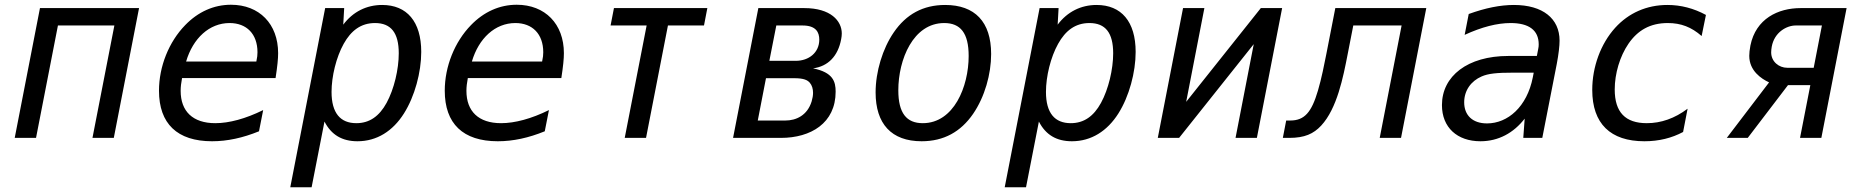

<svg xmlns="http://www.w3.org/2000/svg" viewBox="-20 -581 7867 809"><path d="M42 0H131.8L224.1 -473.6H461.9L369.6 0H459.5L565.9 -546.9H148.4Z M873.5 14.2C938 14.2 1002.9 0 1071.3 -27.8L1088.9 -117.2C1014.6 -80.6 945.3 -62 887.2 -62C792 -62 741.2 -112.3 741.2 -198.2C741.2 -215.3 743.2 -231 747.1 -252H1141.1C1148.9 -302.7 1151.9 -333.5 1151.9 -356.9C1151.9 -480 1072.8 -561 953.1 -561C880.9 -561 814.5 -531.2 760.3 -475.1C691.4 -404.3 649.9 -300.8 649.9 -198.7C649.9 -60.1 726.6 14.2 873.5 14.2ZM764.2 -321.8C793 -419.9 862.3 -483.9 947.3 -483.9C1019 -483.9 1064.9 -438 1064.9 -360.8C1064.9 -349.6 1064 -339.4 1060.1 -321.8Z M1203.1 208H1293L1347.2 -68.8C1376 -12.7 1421.4 14.2 1486.3 14.2C1567.9 14.2 1635.3 -28.8 1682.1 -103C1727.5 -174.8 1754.9 -276.4 1754.9 -362.3C1754.9 -490.2 1694.3 -560.1 1590.3 -560.1C1523.9 -560.1 1466.8 -531.2 1426.3 -477.1L1430.2 -546.9H1350.1ZM1481.4 -62C1414.6 -62 1377 -104 1377 -193.8C1377 -258.8 1396.5 -339.8 1428.2 -396.5C1459 -451.7 1500.5 -483.9 1560.1 -483.9C1627.4 -483.9 1660.2 -442.9 1660.2 -356.4C1660.2 -289.1 1640.6 -205.6 1608.9 -147.5C1578.1 -91.3 1537.1 -62 1481.4 -62Z M2077.6 14.2C2142.1 14.2 2207 0 2275.4 -27.8L2293 -117.2C2218.8 -80.6 2149.4 -62 2091.3 -62C1996.1 -62 1945.3 -112.3 1945.3 -198.2C1945.3 -215.3 1947.3 -231 1951.2 -252H2345.2C2353 -302.7 2356 -333.5 2356 -356.9C2356 -480 2276.9 -561 2157.2 -561C2085 -561 2018.6 -531.2 1964.4 -475.1C1895.5 -404.3 1854 -300.8 1854 -198.7C1854 -60.1 1930.7 14.2 2077.6 14.2ZM1968.3 -321.8C1997.1 -419.9 2066.4 -483.9 2151.4 -483.9C2223.1 -483.9 2269 -438 2269 -360.8C2269 -349.6 2268.1 -339.4 2264.2 -321.8Z M2612.3 0H2702.1L2794.4 -473.6H2946.3L2960.4 -546.9H2566.9L2552.7 -473.6H2704.6Z M3068.8 0H3270.5C3396 0 3501 -62 3501 -194.8C3501 -237.3 3490.2 -275.9 3405.8 -293C3468.8 -301.3 3511.2 -344.2 3524.4 -416.5C3525.9 -424.3 3526.9 -432.1 3526.9 -439.9C3526.9 -493.2 3480 -546.9 3369.1 -546.9H3175.3ZM3221.7 -324.7 3251 -473.6H3361.8C3418.9 -473.6 3432.1 -444.3 3432.1 -414.1C3432.1 -359.4 3388.2 -324.7 3333 -324.7ZM3172.9 -73.2 3207.5 -251.5H3326.2C3367.7 -251.5 3382.8 -243.2 3392.1 -232.4C3401.4 -221.7 3405.8 -206.5 3405.8 -189.9C3405.8 -179.2 3403.8 -167 3399.9 -153.8C3381.8 -94.7 3334.5 -73.2 3289.6 -73.2Z M3863.3 14.2C3957 14.2 4028.3 -25.9 4080.1 -101.1C4129.4 -172.9 4156.2 -268.6 4156.2 -353.5C4156.2 -489.3 4087.4 -560.1 3962.4 -560.1C3869.6 -560.1 3798.3 -521 3746.1 -444.8C3698.7 -376 3669.4 -278.8 3669.4 -191.4C3669.4 -59.6 3735.8 14.2 3863.3 14.2ZM3868.2 -62C3799.8 -62 3765.1 -104 3765.1 -200.7C3765.1 -330.1 3827.6 -483.9 3958.5 -483.9C4026.9 -483.9 4061.5 -441.9 4061.5 -345.2C4061.5 -215.8 3999 -62 3868.2 -62Z M4213.4 208H4303.2L4357.4 -68.8C4386.2 -12.7 4431.6 14.2 4496.6 14.2C4578.1 14.2 4645.5 -28.8 4692.4 -103C4737.8 -174.8 4765.1 -276.4 4765.1 -362.3C4765.1 -490.2 4704.6 -560.1 4600.6 -560.1C4534.2 -560.1 4477.1 -531.2 4436.5 -477.1L4440.4 -546.9H4360.4ZM4491.7 -62C4424.8 -62 4387.2 -104 4387.2 -193.8C4387.2 -258.8 4406.7 -339.8 4438.5 -396.5C4469.2 -451.7 4510.7 -483.9 4570.3 -483.9C4637.7 -483.9 4670.4 -442.9 4670.4 -356.4C4670.4 -289.1 4650.9 -205.6 4619.1 -147.5C4588.4 -91.3 4547.4 -62 4491.7 -62Z M4858.4 0H4948.2L5262.7 -395L5186 0H5275.9L5382.3 -546.9H5292.5L4978 -151.9L5054.7 -546.9H4964.8Z M5385.3 0H5412.1C5477.1 0 5514.6 -17.1 5546.9 -51.8C5613.8 -124 5639.6 -255.4 5658.7 -354L5682.1 -473.6H5885.7L5793.5 0H5883.3L5989.7 -546.9H5606.4L5568.4 -352.5C5560.5 -312.5 5548.3 -250 5533.2 -199.2C5506.3 -107.9 5476.6 -73.2 5416.5 -73.2H5399.4Z M6217.8 14.2C6293.9 14.2 6357.9 -21 6404.3 -81.1L6398.4 0H6478.5L6539.6 -312C6547.4 -353 6551.3 -387.7 6551.3 -409.7C6551.3 -502.9 6480.5 -560.1 6358.9 -560.1C6301.3 -560.1 6238.8 -547.4 6168.5 -522L6151.4 -434.1C6223.6 -467.3 6288.1 -483.9 6345.2 -483.9C6420.9 -483.9 6463.4 -454.6 6463.4 -394C6463.4 -387.7 6462.9 -380.9 6461.4 -375L6455.6 -345.2H6335.4C6163.6 -345.2 6055.7 -260.3 6055.7 -138.2C6055.7 -43.9 6120.1 14.2 6217.8 14.2ZM6245.6 -61C6184.1 -61 6149.4 -95.7 6149.4 -149.9C6149.4 -200.2 6178.7 -239.7 6222.7 -258.8C6250.5 -271 6285.6 -274.9 6358.4 -274.9H6442.4L6438.5 -254.9C6414.1 -130.9 6333 -61 6245.6 -61Z M6908.7 14.2C6970.2 14.2 7024.4 0.5 7071.8 -24.9L7090.8 -123C7036.6 -82 6978.5 -62 6918.9 -62C6828.6 -62 6783.7 -107.9 6783.7 -204.1C6783.7 -270.5 6805.2 -343.8 6841.8 -397C6880.4 -453.1 6932.6 -483.9 7007.3 -483.9C7063 -483.9 7106.9 -466.8 7149.9 -429.2L7168 -518.1C7116.7 -545.9 7062.5 -560.1 7005.9 -560.1C6918.5 -560.1 6842.3 -526.4 6785.6 -463.9C6724.6 -396.5 6689 -299.3 6689 -202.1C6689 -60.1 6765.6 14.2 6908.7 14.2Z M7255.9 0H7344.2L7513.7 -222.2H7607.9L7564.5 0H7654.3L7760.7 -546.9H7566.9C7471.7 -546.9 7378.4 -502 7355.5 -389.6C7352.1 -372.6 7350.6 -356.4 7350.6 -345.7C7350.6 -282.7 7401.4 -249 7434.1 -233.9ZM7510.7 -295.4C7475.6 -295.4 7442.9 -321.3 7442.9 -360.4C7442.9 -367.2 7443.8 -375.5 7445.3 -384.3C7456.5 -445.8 7508.8 -473.6 7545.9 -473.6H7656.7L7622.1 -295.4Z"/></svg>

Font: Hack
Style: Oblique
Weight: 400
Italic angle: -12°
Monospace: yes
Designer: Christopher Simpkins
Foundry: Christopher Simpkins
Version: Version 2.010